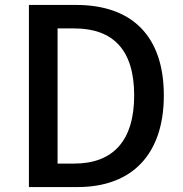

<svg xmlns="http://www.w3.org/2000/svg" viewBox="-20 -757 739 777"><path d="M97 0H294C514 0 643 -132 643 -371C643 -611 514 -737 288 -737H97ZM213 -95V-642H280C438 -642 523 -555 523 -371C523 -188 438 -95 280 -95Z"/></svg>

Font: DAIFUKU Sans JP Medium
Style: Regular
Weight: 500
Designer: Original font ‘Source Han Sans JP’ : Ryoko NISHIZUKA  (kana, bopomofo & ideographs); Paul D. Hunt (Latin, Greek & Cyrill
Foundry: Daifuku
Version: Version 1.000